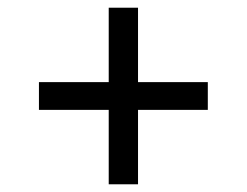

<svg xmlns="http://www.w3.org/2000/svg" viewBox="-20 -579 640 498"><path d="M262 -101V-294H81V-366H262V-559H338V-366H519V-294H338V-101Z"/></svg>

Font: Source Code Pro Medium
Style: Regular
Weight: 500
Monospace: yes
Designer: Paul D. Hunt, Teo Tuominen
Foundry: Adobe Systems Incorporated
Version: Version 2.030;PS 1.000;hotconv 16.6.51;makeotf.lib2.5.65220